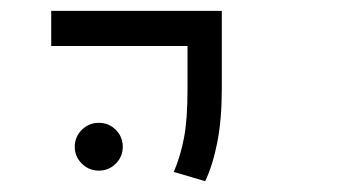

<svg xmlns="http://www.w3.org/2000/svg" viewBox="-20 -606 626 355"><path d="M359.4 -271 301.3 -288.1Q314 -317.9 320.3 -351.6Q326.7 -385.3 326.7 -441.4V-521H74.7V-585.9H390.1V-441.4Q390.1 -385.3 381.8 -343Q373.5 -300.8 359.4 -271ZM162.6 -290.5Q144.5 -290.5 131.3 -303.5Q118.2 -316.4 118.2 -334.5Q118.2 -353 131.3 -366Q144.5 -378.9 162.6 -378.9Q181.2 -378.9 194.1 -366Q207 -353 207 -334.5Q207 -316.4 194.1 -303.5Q181.2 -290.5 162.6 -290.5Z"/></svg>

Font: CaskaydiaCove NFP Light
Style: Regular
Weight: 300
Designer: Aaron Bell
Foundry: Saja Typeworks
Version: Version 2111.001; VTT 6.35;Nerd Fonts 3.1.1